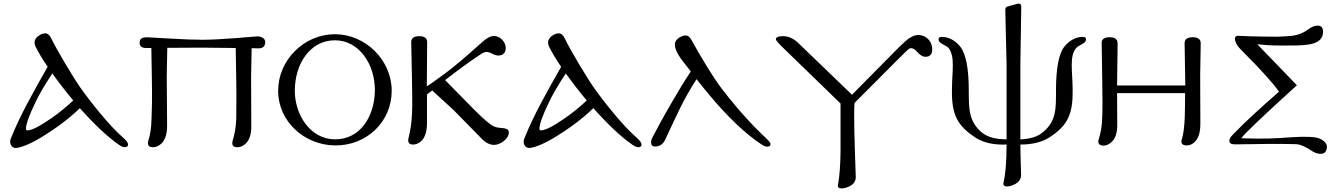

<svg xmlns="http://www.w3.org/2000/svg" viewBox="-20 -806 7455 1072"><path d="M676 16C689 16 695 11 695 0C695 -8 686 -21 667 -38C593 -101 486 -236 430 -315C394 -365 297 -527 267 -590C258 -610 246 -620 232 -620C225 -620 216 -618 207 -613C184 -601 173 -586 173 -568C173 -561 175 -554 178 -547C194 -514 217 -476 246 -433C209 -368 172 -303 136 -235C102 -171 69 -104 41 -34C30 -9 41 23 72 20C107 15 156 -6 207 -37C281 -82 360 -138 426 -202C507 -111 580 -42 645 3C658 12 668 16 676 16ZM389 -245C347 -206 306 -173 267 -146C202 -101 157 -78 133 -78C128 -78 125 -81 125 -88C125 -113 143 -163 179 -237C197 -276 228 -329 272 -396C310 -343 349 -293 389 -245Z M1461 -570C1462 -589 1443 -603 1416 -603C1414 -603 1373 -600 1294 -593C1215 -587 1154 -584 1111 -584C1068 -584 1006 -586 923 -591C840 -596 799 -598 799 -598C775 -598 762 -590 760 -574C757 -550 769 -538 796 -538H825L828 -360C830 -250 828 -185 826 -143C825 -92 819 -53 808 -21C807 -16 806 -11 806 -7C806 8 815 16 834 16C845 16 855 13 864 8C897 -10 913 -47 913 -104L911 -380L914 -539C1008 -540 1073 -540 1109 -540C1152 -540 1215 -539 1296 -538L1299 -360C1301 -250 1299 -185 1299 -145C1298 -94 1289 -53 1279 -21C1278 -16 1277 -11 1277 -7C1277 8 1286 16 1305 16C1316 16 1326 13 1335 8C1368 -10 1384 -47 1383 -104L1382 -380L1385 -537C1404 -536 1416 -536 1421 -536C1446 -535 1460 -546 1461 -570Z M2167 -299C2167 -471 2020 -615 1850 -615C1679 -615 1533 -472 1533 -299C1533 -127 1680 4 1850 6C2029 8 2167 -128 2167 -299ZM2073 -299C2071 -160 1994 -27 1850 -28C1711 -29 1626 -167 1626 -299C1626 -449 1711 -581 1850 -581C1987 -581 2075 -444 2073 -299Z M2821 -65C2821 -77 2821 -89 2774 -92C2749 -93 2728 -102 2712 -117C2689 -133 2646 -174 2582 -240L2465 -359C2558 -430 2605 -464 2667 -505C2711 -534 2724 -496 2764 -496C2799 -496 2809 -527 2801 -555C2793 -582 2767 -605 2738 -605C2717 -605 2699 -593 2678 -576C2660 -561 2605 -510 2554 -467C2488 -411 2437 -375 2406 -353C2389 -340 2374 -331 2363 -324C2363 -369 2364 -451 2365 -569C2366 -592 2351 -604 2321 -604C2291 -604 2276 -593 2276 -570L2280 -372C2283 -203 2285 -131 2261 -36C2256 -15 2261 1 2286 1C2297 1 2307 -2 2316 -7C2348 -24 2364 -61 2364 -118V-278C2373 -286 2383 -294 2393 -301L2512 -192L2672 -29C2693 -8 2716 3 2739 3C2774 3 2821 -32 2821 -65Z M3543 16C3556 16 3562 11 3562 0C3562 -8 3553 -21 3534 -38C3460 -101 3353 -236 3297 -315C3261 -365 3164 -527 3134 -590C3125 -610 3113 -620 3099 -620C3092 -620 3083 -618 3074 -613C3051 -601 3040 -586 3040 -568C3040 -561 3042 -554 3045 -547C3061 -514 3084 -476 3113 -433C3076 -368 3039 -303 3003 -235C2969 -171 2936 -104 2908 -34C2897 -9 2908 23 2939 20C2974 15 3023 -6 3074 -37C3148 -82 3227 -138 3293 -202C3374 -111 3447 -42 3512 3C3525 12 3535 16 3543 16ZM3256 -245C3214 -206 3173 -173 3134 -146C3069 -101 3024 -78 3000 -78C2995 -78 2992 -81 2992 -88C2992 -113 3010 -163 3046 -237C3064 -276 3095 -329 3139 -396C3177 -343 3216 -293 3256 -245Z M4263 13C4276 13 4282 8 4282 -2C4282 -18 4242 -43 4161 -131C4106 -190 4058 -249 4015 -304C3963 -370 3876 -517 3843 -579C3833 -598 3822 -608 3808 -608C3800 -608 3791 -606 3782 -601C3759 -590 3748 -575 3748 -558C3748 -507 3807 -449 3837 -407C3804 -358 3765 -294 3729 -231C3685 -156 3645 -82 3622 -37C3617 -28 3615 -19 3615 -12C3615 4 3622 12 3637 12C3662 12 3681 0 3693 -24C3726 -93 3750 -148 3776 -200C3802 -253 3830 -303 3869 -364C3891 -336 3915 -306 3942 -274C4046 -150 4142 -59 4231 0C4244 9 4255 13 4263 13Z M5185 -530C5185 -568 5161 -603 5118 -610C5098 -613 5078 -607 5057 -593C5044 -584 5024 -567 4999 -542L4737 -277L4438 -565C4411 -591 4383 -604 4352 -604C4325 -604 4312 -598 4312 -587C4312 -580 4330 -560 4366 -526L4673 -228V39C4672 113 4668 175 4659 225C4656 239 4663 246 4678 246C4690 246 4704 243 4719 236C4746 224 4759 205 4758 180L4753 34C4748 -129 4748 -217 4752 -232C4952 -434 5053 -534 5054 -533C5071 -544 5090 -530 5101 -516C5118 -497 5134 -488 5150 -489C5173 -490 5185 -504 5185 -530Z M6043 -591C6042 -597 6036 -600 6025 -600C5989 -600 5952 -582 5923 -546C5892 -507 5876 -426 5876 -302C5876 -199 5878 -130 5803 -68C5774 -43 5732 -30 5677 -28V-447L5682 -766C5683 -779 5678 -786 5667 -786C5664 -786 5652 -783 5632 -777C5613 -772 5602 -769 5601 -768C5595 -765 5592 -757 5593 -745L5600 -447V-28C5539 -28 5493 -41 5462 -66C5389 -128 5389 -198 5389 -300C5389 -424 5373 -506 5341 -546C5312 -582 5275 -600 5239 -600C5228 -600 5222 -597 5221 -591C5218 -580 5224 -570 5240 -561C5261 -550 5274 -542 5277 -537C5313 -487 5296 -415 5295 -306C5293 -167 5323 -105 5429 -36C5472 -9 5529 4 5600 1C5600 96 5594 167 5583 214C5580 228 5587 235 5602 235C5614 235 5628 231 5643 224C5669 212 5682 193 5681 168C5678 72 5677 16 5677 1C5743 1 5796 -12 5836 -37C5942 -104 5971 -169 5969 -306C5968 -412 5950 -491 5988 -537C5991 -542 6003 -550 6024 -561C6040 -570 6046 -580 6043 -591Z M6684 -564C6684 -587 6669 -598 6640 -598C6609 -598 6594 -587 6594 -565L6598 -329H6217L6220 -564C6220 -587 6205 -598 6176 -598C6145 -598 6130 -587 6131 -565L6134 -367C6136 -258 6136 -185 6134 -150C6133 -99 6125 -62 6115 -30C6107 -10 6115 7 6140 7C6151 7 6161 4 6170 -1C6203 -19 6219 -56 6218 -113L6217 -286H6597C6596 -214 6596 -170 6595 -154C6593 -101 6588 -59 6579 -30C6564 8 6608 13 6634 -1C6666 -19 6682 -56 6682 -113L6681 -386L6684 -564Z M7384 36C7397 5 7383 -17 7346 -33C7324 -42 7273 -45 7194 -40C7090 -32 7036 -30 6911 -34C6921 -53 7024 -151 7221 -330L7000 -559C7082 -550 7110 -552 7188 -552C7283 -552 7367 -557 7367 -629C7367 -652 7357 -663 7336 -663C7319 -663 7302 -656 7283 -641C7260 -624 7232 -612 7201 -607C7190 -605 7160 -603 7111 -601C7137 -601 6970 -601 6893 -606C6880 -607 6874 -597 6875 -590C6876 -567 6890 -546 6918 -519C7020 -417 7088 -342 7121 -294C7010 -197 6931 -124 6884 -75C6859 -50 6844 -38 6844 -18C6844 -5 6857 1 6883 0C7005 -2 7126 -4 7217 -1C7239 0 7268 12 7303 36C7328 52 7368 65 7384 36Z"/></svg>

Font: GFS Ignacio
Style: Regular
Weight: 400
Designer: George D. Matthiopoulos
Foundry: George D. Matthiopoulos
Version: Version 1.000